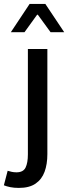

<svg xmlns="http://www.w3.org/2000/svg" viewBox="-62 -736 344 968"><path d="M33.2 211.4Q8.3 211.4 -10.5 207.5Q-29.3 203.6 -42.5 198.2L-23.4 125Q-14.2 127.9 -2.9 130.4Q8.3 132.8 21 132.8Q55.2 132.8 66.9 108.9Q78.6 85 78.6 42V-488.8H176.8V41Q176.8 91.8 162.8 129.9Q148.9 168 117.4 189.7Q85.9 211.4 33.2 211.4ZM-7.3 -573.7 87.4 -716.3H166.5L261.7 -573.7H192.9L128.9 -661.6H125L61.5 -573.7Z"/></svg>

Font: Varta Light SemiBold
Style: Regular
Weight: 600
Version: Version 1.004